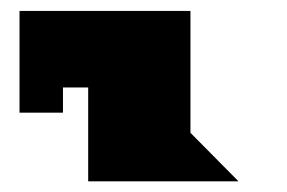

<svg xmlns="http://www.w3.org/2000/svg" viewBox="-20 -902 540 361"><path d="M338.1 -881.5V-652.3L428.5 -561H145.8V-690.1V-737.5H98.4V-690.1H16.7V-881.5H338.1Z"/></svg>

Font: El Pececito
Style: Regular
Weight: 400
Designer: deFharo
Foundry: deFharo
Version: El Pececito Version 1.000